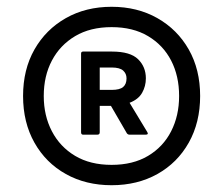

<svg xmlns="http://www.w3.org/2000/svg" viewBox="-20 -777 658 566"><path d="M309 -231Q233 -231 174 -264Q115 -297 81.5 -356.5Q48 -416 48 -494Q48 -572 81.5 -631Q115 -690 174 -723.5Q233 -757 309 -757Q385 -757 444 -723.5Q503 -690 536.5 -631Q570 -572 570 -494Q570 -416 536.5 -356.5Q503 -297 444 -264Q385 -231 309 -231ZM309 -291Q372 -291 416.5 -317.5Q461 -344 484.5 -390Q508 -436 508 -494Q508 -553 484.5 -598.5Q461 -644 416.5 -670.5Q372 -697 309 -697Q246 -697 201.5 -670.5Q157 -644 133 -598.5Q109 -553 109 -494Q109 -436 133 -390Q157 -344 201.5 -317.5Q246 -291 309 -291ZM225 -380Q219 -380 219 -387V-619Q219 -625 225 -625H310Q364 -625 387 -602.5Q410 -580 410 -546Q410 -523 399 -503.5Q388 -484 362 -474L414 -388Q419 -380 409 -380H362Q357 -380 354 -384L307 -465H274V-387Q274 -380 267 -380ZM309 -578H274V-512H309Q333 -512 343 -520.5Q353 -529 353 -546Q353 -560 343 -569Q333 -578 309 -578Z"/></svg>

Font: LINE Seed Sans ExtraBold
Style: Regular
Weight: 800
Designer: LINE VX Design & Dalton Maag Ltd & Sandoll Inc
Foundry: Dalton Maag Ltd
Version: Version 1.003